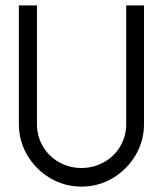

<svg xmlns="http://www.w3.org/2000/svg" viewBox="-20 -685 604 712"><path d="M50 -225V-665H117V-225Q117 -180 139 -142.5Q161 -105 199 -83.5Q237 -62 282 -62Q327 -62 365.5 -83.5Q404 -105 426 -142.5Q448 -180 448 -225V-665H514V-225Q514 -162 482.5 -109Q451 -56 398 -24.5Q345 7 282 7Q219 7 166 -24.5Q113 -56 81.5 -109Q50 -162 50 -225Z"/></svg>

Font: Sulphur Point
Style: Regular
Weight: 400
Designer: Noponies / Dale Sattler
Foundry: Noponies
Version: Version 1.000; ttfautohint (v1.8)